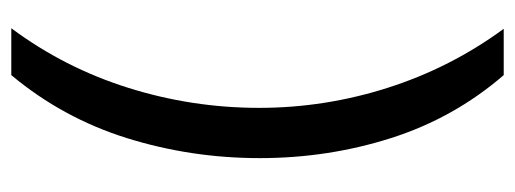

<svg xmlns="http://www.w3.org/2000/svg" viewBox="-306 -448 912 340"><g transform="rotate(-90 150.0 -278.0)"><path d="M40 -274Q40 -396 75.5 -509.5Q111 -623 187 -714H270Q200 -620 164.5 -507Q129 -394 129 -275Q129 -159 164.5 -47.5Q200 64 269 158H187Q111 70 75.5 -41.5Q40 -153 40 -274Z"/></g></svg>

Font: Noto Sans Old Italic
Style: Regular
Weight: 400
Designer: Monotype Design Team
Foundry: Monotype Imaging Inc.
Version: Version 2.003; ttfautohint (v1.8.4.7-5d5b)